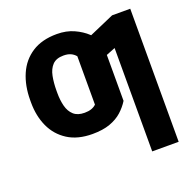

<svg xmlns="http://www.w3.org/2000/svg" viewBox="-133 -683 1008 1017"><g transform="rotate(-20 371.5 -174.5)"><path d="M289.1 -110.1Q310.7 -110.1 326.9 -115.6Q343 -121.1 354.4 -132.1V-307.5H503.6V-99.1Q485.1 -69.2 457.6 -44.4Q430 -19.5 389.2 -4.8Q348.4 9.9 290.1 9.9Q207 9.9 151.3 -25.6Q95.5 -61.1 67.8 -121.6Q40.1 -182.2 40.1 -257.8V-270.6Q40.1 -353 67.8 -416.5Q95.5 -480.1 151.5 -516.3Q207.4 -552.6 291.9 -552.6Q345.2 -552.6 387.3 -533.6Q429.3 -514.6 458.8 -486.7Q488.3 -458.8 503.6 -432.2V-275.9L354.4 -286.2V-404.8Q342.7 -418.7 326.5 -426.1Q310.4 -433.6 286.2 -433.6Q245 -433.6 223.9 -411.4Q202.8 -389.2 195.5 -352.1Q188.2 -315 188.2 -270.6V-257.8Q188.2 -217 196.9 -183.4Q205.6 -149.9 227.6 -130Q249.6 -110.1 289.1 -110.1ZM703.8 -545.5V204.5H554.7V-378.2L437.9 -331.7V-474.1L601.6 -545.5Z"/></g></svg>

Font: InterMG
Style: Bold
Weight: 700
Designer: Rasmus Andersson
Foundry: rsms
Version: Version 3.019;December 26, 2023;FontCreator 15.0.0.2955 64-b